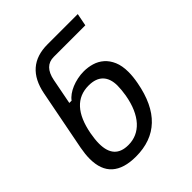

<svg xmlns="http://www.w3.org/2000/svg" viewBox="-205 -880 1011 1011"><g transform="rotate(-45 301.0 -374.0)"><path d="M224.1 0Q134.8 0 89.1 -40.8Q43.5 -81.5 43.5 -164.1Q43.5 -180.7 45.4 -199.5Q47.4 -218.3 51.3 -239.3L117.2 -578.1Q150.4 -747.6 312.5 -747.6H538.1L524.4 -677.7H289.1Q220.7 -677.7 203.6 -591.8L175.8 -448.2H192.9Q202.6 -461.9 219 -473.6Q235.4 -485.4 255.9 -493.9Q276.4 -502.4 299.8 -507.3Q323.2 -512.2 347.7 -512.2Q378.4 -512.2 408 -503.4Q437.5 -494.6 460.7 -474.4Q483.9 -454.1 497.8 -421.6Q511.7 -389.2 511.7 -342.3Q511.7 -309.6 503.9 -267.6Q479 -133.3 408.9 -66.7Q338.9 0 224.1 0ZM240.2 -71.3Q272.5 -71.3 300.5 -83.7Q328.6 -96.2 351.1 -120.8Q373.5 -145.5 389.4 -181.9Q405.3 -218.3 413.6 -266.1Q416.5 -283.7 418.2 -301.5Q419.9 -319.3 419.9 -333Q419.9 -385.7 392.8 -413.6Q365.7 -441.4 312.5 -441.4Q176.8 -441.4 142.1 -256.3Q134.8 -216.8 134.8 -186Q134.8 -71.3 238.8 -71.3Z"/></g></svg>

Font: Hack
Style: Italic
Weight: 400
Italic angle: -11°
Monospace: yes
Designer: Christopher Simpkins
Foundry: Christopher Simpkins
Version: Version 2.019; ttfautohint (v1.4.1) -l 4 -r 80 -G 350 -x 0 -